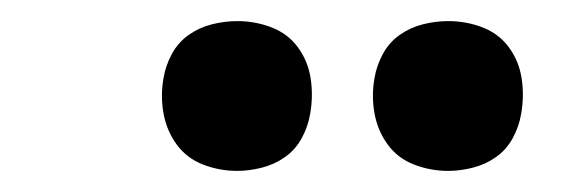

<svg xmlns="http://www.w3.org/2000/svg" viewBox="-20 -761 540 182"><path d="M405 -599Q388 -599 372.5 -605Q357 -611 347.5 -624Q338 -637 335 -653.5Q332 -670 335 -687Q337 -699 343 -710Q349 -721 359 -728Q369 -735 381 -738Q393 -741 405 -741Q422 -741 437.5 -735Q453 -729 462.5 -716Q472 -703 474.5 -686.5Q477 -670 474 -653Q472 -641 466 -630Q460 -619 450 -612Q440 -605 428 -602Q416 -599 405 -599ZM205 -599Q188 -599 172.5 -605Q157 -611 147.5 -624Q138 -637 135 -653.5Q132 -670 135 -687Q137 -699 143 -710Q149 -721 159 -728Q169 -735 181 -738Q193 -741 205 -741Q222 -741 237.5 -735Q253 -729 262.5 -716Q272 -703 274.5 -686.5Q277 -670 274 -653Q272 -641 266 -630Q260 -619 250 -612Q240 -605 228 -602Q216 -599 205 -599Z"/></svg>

Font: Iosevka Gothic
Style: Bold Italic
Weight: 700
Italic angle: -9°
Monospace: yes
Designer: Belleve Invis
Foundry: Belleve Invis
Version: Version 15.5.1; ttfautohint (v1.8.4)